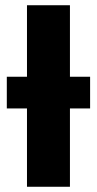

<svg xmlns="http://www.w3.org/2000/svg" viewBox="-20 -713 370 733"><path d="M324 -299H247V0H83V-299H6V-420H83V-693H247V-420H324Z"/></svg>

Font: FiraGOUPP
Style: Bold
Weight: 700
Designer: bBox Type
Foundry: bBox Type GmbH
Version: Version 1.001